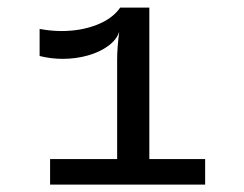

<svg xmlns="http://www.w3.org/2000/svg" viewBox="-20 -913 640 504"><path d="M372 -495.5H518.5V-428.5H111.5V-495.5H287.5V-757Q287.5 -787.5 293 -830Q286.5 -809 264.5 -792.8Q242.5 -776.5 211 -767.5Q179.5 -758.5 144.5 -758.5Q114 -758.5 84 -766V-837Q114.5 -831.5 141.5 -831.5Q192.5 -831.5 234 -847.8Q275.5 -864 295.5 -893H372Z"/></svg>

Font: SplineSansMono30
Style: Regular
Weight: 400
Designer: Eben Sorkin, Mirko Velimirovic
Foundry: Sorkin Type
Version: Version 1.000